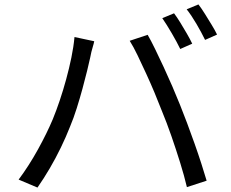

<svg xmlns="http://www.w3.org/2000/svg" viewBox="-20 -839 1040 866"><path d="M765 -779Q778 -762 793 -737.5Q808 -713 822.5 -688Q837 -663 847 -642L793 -618Q778 -649 755 -688.5Q732 -728 712 -757ZM875 -819Q889 -801 904.5 -776Q920 -751 935 -726.5Q950 -702 959 -683L905 -659Q889 -692 866.5 -730.5Q844 -769 822 -797ZM218 -301Q234 -340 249.5 -386Q265 -432 278.5 -481.5Q292 -531 302 -579.5Q312 -628 316 -672L405 -653Q403 -642 399 -629.5Q395 -617 392 -604Q389 -591 387 -580Q382 -557 373 -520Q364 -483 352 -439Q340 -395 326 -350.5Q312 -306 296 -268Q278 -222 254.5 -173.5Q231 -125 204 -79Q177 -33 149 7L64 -29Q111 -92 151.5 -165.5Q192 -239 218 -301ZM710 -339Q695 -378 677 -421Q659 -464 639 -507.5Q619 -551 600.5 -589.5Q582 -628 565 -655L646 -682Q661 -656 679.5 -618Q698 -580 718 -537Q738 -494 757 -450Q776 -406 792 -366Q807 -329 824 -283.5Q841 -238 857.5 -191.5Q874 -145 888 -101.5Q902 -58 912 -24L823 5Q811 -46 792.5 -105.5Q774 -165 753 -225.5Q732 -286 710 -339Z"/></svg>

Font: Noto Sans SC Thin
Style: Regular
Weight: 400
Version: Version 2.004-H2;hotconv 1.0.118;makeotfexe 2.5.65603